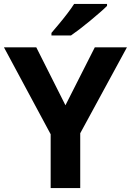

<svg xmlns="http://www.w3.org/2000/svg" viewBox="-20 -954 664 974"><path d="M312 -420 461 -714H624L387 -278V0H237V-273L0 -714H164ZM523 -924Q509 -910 486 -890Q463 -870 436.5 -848Q410 -826 384.5 -806.5Q359 -787 340 -774H241V-787Q257 -806 278.5 -831.5Q300 -857 321 -884.5Q342 -912 356 -934H523Z"/></svg>

Font: Noto Naskh Arabic
Style: Regular
Weight: 400
Designer: Monotype Design Team, David Williams, Mohamad Dakak and Nizar Qandah
Foundry: Monotype Imaging Inc.
Version: Version 2.013